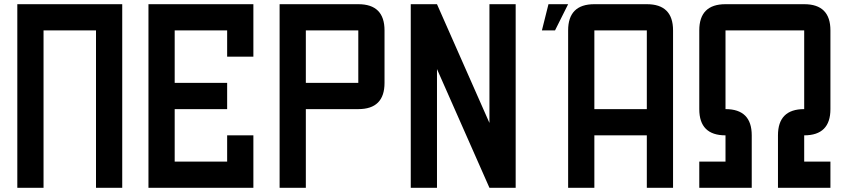

<svg xmlns="http://www.w3.org/2000/svg" viewBox="-20 -895 4040 915"><path d="M562.5 0H437.5V-750H187.5V0H62.5V-875H562.5Z M1062.5 -500V-375H812.5V-125H1062.5V-250H1187.5V0H687.5V-875H1187.5V-625H1062.5V-750H812.5V-500Z M1437.5 -375V0H1312.5V-875H1687.5Q1812.5 -875 1812.5 -750V-500Q1812.5 -375 1687.5 -375ZM1437.5 -500H1687.5V-750H1437.5Z M2312.5 -309.1V-875H2437.5V0H2312.5L2062.5 -565.9V0H1937.5V-875H2062.5Z M2812.5 -250V0H2687.5V-750Q2687.5 -875 2812.5 -875H3062.5Q3187.5 -875 3187.5 -750V0H3062.5V-250ZM2812.5 -375H3062.5V-750H2812.5ZM2625 -750H2562.5L2593.8 -875H2687.5Z M3312.5 0V-125H3437.5V-250Q3312.5 -250 3312.5 -375V-750Q3312.5 -875 3437.5 -875H3812.5Q3937.5 -875 3937.5 -750V-375Q3937.5 -250 3812.5 -250V-125H3937.5V0H3687.5V-250Q3687.5 -375 3812.5 -375V-750H3437.5V-375Q3562.5 -375 3562.5 -250V0Z"/></svg>

Font: Oldtimer
Style: Regular
Weight: 400
Designer: GGBotNet
Foundry: GGBotNet
Version: 1.00